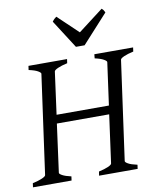

<svg xmlns="http://www.w3.org/2000/svg" viewBox="-91 -909 810 981"><g transform="rotate(-10 314.0 -419.0)"><path d="M282.2 -594.2Q251.5 -587.4 232.9 -579.1Q214.4 -570.8 212.9 -564L183.1 -344.2H454.6L484.9 -564Q485.8 -569.8 470.7 -578.6Q455.6 -587.4 424.8 -594.2L426.8 -615.2H627.9L625 -594.2Q594.2 -587.4 575.7 -579.1Q557.1 -570.8 556.2 -564L484.9 -50.8Q483.9 -44.9 499 -36.4Q514.2 -27.8 545.9 -21L543 0H342.8L346.2 -21Q377 -27.8 395 -35.9Q413.1 -43.9 414.1 -50.8L448.2 -299.8H176.8L143.1 -50.8Q141.6 -44.9 157 -36.4Q172.4 -27.8 203.1 -21L200.2 0H0L2.9 -21Q33.7 -27.8 52.2 -35.9Q70.8 -43.9 71.8 -50.8L143.1 -564Q144 -569.8 128.9 -578.6Q113.8 -587.4 82 -594.2L85 -615.2H285.2ZM385.7 -668.9H340.8L246.6 -815.9Q253.4 -825.2 257.3 -828.6Q261.2 -832 268.6 -837.9L373.5 -738.3L503.9 -837.9Q509.8 -832.5 512.5 -828.9Q515.1 -825.2 519.5 -815.9Z"/></g></svg>

Font: Gentium Plus
Style: Italic
Weight: 400
Italic angle: -8°
Designer: J. Victor Gaultney, Annie Olsen, Iska Routamaa
Foundry: SIL International
Version: Version 1.510